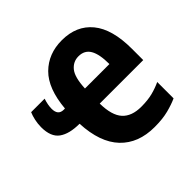

<svg xmlns="http://www.w3.org/2000/svg" viewBox="-146 -700 855 855"><g transform="rotate(-45 281.5 -273.0)"><path d="M368 10Q266 10 207 -52Q148 -114 142 -237Q78 -237 44 -261.5Q10 -286 10 -347Q10 -368 14.5 -389Q19 -410 26 -426H111Q106 -411 103.5 -397.5Q101 -384 101 -372Q101 -331 136 -331H144Q154 -447 209 -501.5Q264 -556 349 -556Q441 -556 492 -494Q543 -432 543 -308V-237H269Q270 -162 300 -129Q330 -96 390 -96Q432 -96 462.5 -104Q493 -112 518 -124V-21Q492 -9 455.5 0.5Q419 10 368 10ZM424 -331Q424 -393 406.5 -423Q389 -453 351 -453Q317 -453 295 -426Q273 -399 270 -331Z"/></g></svg>

Font: Noto Sans Mono SemiCondensed
Style: Bold
Weight: 700
Width: 4
Designer: Monotype Design Team
Foundry: Monotype Imaging Inc.
Version: Version 2.014